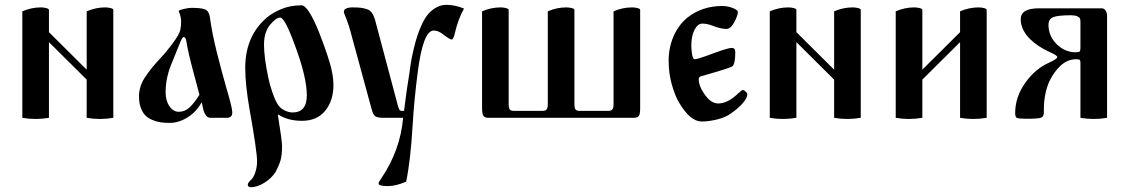

<svg xmlns="http://www.w3.org/2000/svg" viewBox="-20 -497 4764 810"><path d="M74.2 0V-449.2Q112.3 -465.8 152.3 -465.8Q164.1 -465.8 175.3 -462.9Q186.5 -460 186.5 -455.1V-361.3L345.7 -203.1V-449.2Q383.8 -465.8 423.8 -465.8Q435.5 -465.8 446.8 -462.9Q458 -460 458 -455.1V0Q429.7 4.9 401.4 4.9Q373 4.9 345.7 0V-161.1L186.5 -319.3V0Q158.2 4.9 129.9 4.9Q101.6 4.9 74.2 0Z M566.4 -90.8Q566.4 -130.9 589.8 -168Q613.3 -205.1 656.2 -251Q680.7 -276.4 708.5 -314Q736.3 -351.6 740.2 -369.1Q744.1 -386.7 744.1 -404.3Q744.1 -427.7 733.4 -451.2Q738.3 -455.1 756.8 -459.5Q775.4 -463.9 788.1 -463.9Q830.1 -463.9 845.7 -457Q861.3 -450.2 865.2 -425.8Q875 -355.5 894.5 -277.3Q916 -192.4 933.6 -130.9Q960 -42 960 -23.4Q960 0 937.5 0H867.2Q856.4 0 849.1 -9.8Q841.8 -19.5 838.9 -30.3Q835.9 -41 831.1 -64.5H830.1Q808.6 -25.4 771.5 -2Q734.4 21.5 695.3 21.5Q672.9 21.5 654.8 18.6Q636.7 15.6 619.6 7.8Q602.5 0 591.3 -12.2Q580.1 -24.4 573.2 -44.4Q566.4 -64.5 566.4 -90.8ZM678.7 -108.4Q678.7 -72.3 694.8 -48.8Q710.9 -25.4 734.4 -25.4Q759.8 -25.4 779.3 -43.5Q798.8 -61.5 821.3 -96.7Q813.5 -128.9 797.9 -185.5Q773.4 -275.4 765.6 -326.2Q762.7 -340.8 754.9 -340.8Q748 -340.8 735.4 -306.6Q725.6 -281.2 707 -236.3Q678.7 -171.9 678.7 -108.4Z M1014.6 -210.9Q1014.6 -343.8 1104.5 -421.9Q1129.9 -443.4 1167.5 -459Q1205.1 -474.6 1252 -474.6Q1279.3 -474.6 1324.2 -365.2Q1355.5 -285.2 1371.1 -232.4Q1386.7 -179.7 1386.7 -138.7Q1386.7 -72.3 1352.1 -29.8Q1317.4 12.7 1253.9 12.7Q1194.3 12.7 1154.3 -13.7L1152.3 -11.7Q1169.9 96.7 1169.9 119.1Q1169.9 158.2 1163.1 180.7Q1156.2 203.1 1142.6 228.5Q1125 255.9 1094.7 274.4Q1064.5 293 1037.1 293Q1032.2 293 1028.8 290Q1025.4 287.1 1025.4 282.2Q1025.4 273.4 1041 259.8Q1050.8 250 1057.6 228.5Q1064.5 207 1064.5 183.6Q1064.5 141.6 1033.2 -33.2Q1014.6 -138.7 1014.6 -210.9ZM1093.8 -308.6Q1093.8 -255.9 1111.3 -171.9Q1117.2 -141.6 1128.9 -107.9Q1140.6 -74.2 1148.4 -62.5Q1158.2 -43 1177.7 -32.7Q1197.3 -22.5 1213.9 -22.5Q1274.4 -22.5 1274.4 -94.7Q1274.4 -170.9 1224.6 -304.7Q1181.6 -422.9 1162.1 -422.9Q1144.5 -422.9 1119.1 -392.1Q1093.8 -361.3 1093.8 -308.6Z M1430.7 -447.3Q1430.7 -457 1440.9 -461.4Q1451.2 -465.8 1463.9 -465.8Q1488.3 -465.8 1501 -464.4Q1513.7 -462.9 1527.3 -458.5Q1541 -454.1 1548.3 -443.8Q1555.7 -433.6 1561.5 -416L1659.2 -48.8Q1663.1 -37.1 1665.5 -33.2Q1668 -29.3 1673.8 -29.3H1684.6Q1696.3 -125 1706.1 -181.6Q1710 -212.9 1713.9 -235.8Q1717.8 -258.8 1725.6 -291.5Q1733.4 -324.2 1741.2 -347.7Q1749 -371.1 1761.2 -397Q1773.4 -422.9 1787.6 -439Q1801.8 -455.1 1821.3 -465.8Q1840.8 -476.6 1863.3 -476.6Q1899.4 -476.6 1937.5 -460.9Q1912.1 -416 1897.5 -351.6Q1891.6 -330.1 1885.7 -330.1Q1877.9 -330.1 1848.6 -352.5Q1829.1 -368.2 1809.6 -368.2Q1764.6 -368.2 1742.2 -191.4Q1727.5 -80.1 1720.7 33.2Q1711.9 181.6 1693.4 269.5Q1649.4 288.1 1617.2 288.1Q1577.1 288.1 1577.1 277.3Q1577.1 271.5 1588.9 254.9Q1668.9 136.7 1680.7 0H1600.6Q1573.2 0 1564 -5.9Q1554.7 -11.7 1547.9 -36.1L1463.9 -344.7Q1452.1 -392.6 1433.6 -436.5Q1430.7 -443.4 1430.7 -447.3Z M2013.7 -41V-449.2Q2051.8 -465.8 2091.8 -465.8Q2103.5 -465.8 2114.7 -462.9Q2126 -460 2126 -455.1V-57.6Q2126 -42 2130.4 -35.6Q2134.8 -29.3 2147.5 -29.3H2269.5Q2281.2 -29.3 2286.1 -35.6Q2291 -42 2291 -57.6V-449.2Q2329.1 -465.8 2369.1 -465.8Q2380.9 -465.8 2392.1 -462.9Q2403.3 -460 2403.3 -455.1V-57.6Q2403.3 -42 2407.7 -35.6Q2412.1 -29.3 2424.8 -29.3H2546.9Q2558.6 -29.3 2563.5 -35.6Q2568.4 -42 2568.4 -57.6V-449.2Q2606.4 -465.8 2646.5 -465.8Q2658.2 -465.8 2669.4 -462.9Q2680.7 -460 2680.7 -455.1V-41Q2680.7 -16.6 2675.3 -8.3Q2669.9 0 2653.3 0H2041Q2025.4 0 2019.5 -8.3Q2013.7 -16.6 2013.7 -41Z M2800.8 -240.2Q2800.8 -295.9 2821.3 -343.3Q2841.8 -390.6 2878.9 -421.9Q2941.4 -471.7 3027.3 -471.7Q3048.8 -471.7 3070.8 -463.4Q3092.8 -455.1 3092.8 -446.3Q3092.8 -431.6 3077.6 -403.3Q3062.5 -375 3044.9 -375Q3020.5 -375 2988.3 -387.7Q2963.9 -397.5 2943.4 -397.5Q2923.8 -397.5 2910.2 -371.6Q2896.5 -345.7 2896.5 -304.7Q2896.5 -298.8 2897 -291Q2897.5 -283.2 2898.9 -272.5Q2900.4 -261.7 2903.3 -254.4Q2906.2 -247.1 2911.1 -247.1Q2923.8 -247.1 2993.2 -273.4Q3051.8 -294.9 3067.4 -294.9Q3082 -294.9 3082 -277.3Q3082 -226.6 3069.3 -216.8Q3056.6 -209 2939.5 -175.8Q2927.7 -173.8 2927.7 -162.1Q2927.7 -136.7 2948.2 -105.5Q2976.6 -60.5 3009.8 -60.5Q3050.8 -60.5 3094.7 -103.5Q3109.4 -117.2 3114.3 -117.2Q3119.1 -117.2 3126 -110.4Q3132.8 -103.5 3132.8 -99.6Q3132.8 -84 3113.3 -61.5Q3093.8 -39.1 3062.5 -17.6Q3041 -2 3005.9 6.8Q2970.7 15.6 2940.4 15.6Q2891.6 15.6 2844.7 -64.5Q2828.1 -91.8 2814.5 -139.6Q2800.8 -187.5 2800.8 -240.2Z M3227.5 0V-449.2Q3265.6 -465.8 3305.7 -465.8Q3317.4 -465.8 3328.6 -462.9Q3339.8 -460 3339.8 -455.1V-361.3L3499 -203.1V-449.2Q3537.1 -465.8 3577.1 -465.8Q3588.9 -465.8 3600.1 -462.9Q3611.3 -460 3611.3 -455.1V0Q3583 4.9 3554.7 4.9Q3526.4 4.9 3499 0V-161.1L3339.8 -319.3V0Q3311.5 4.9 3283.2 4.9Q3254.9 4.9 3227.5 0Z M3758.8 0V-449.2Q3796.9 -465.8 3836.9 -465.8Q3848.6 -465.8 3859.9 -462.9Q3871.1 -460 3871.1 -455.1V-203.1L4030.3 -361.3V-449.2Q4068.4 -465.8 4108.4 -465.8Q4120.1 -465.8 4131.3 -462.9Q4142.6 -460 4142.6 -455.1V0Q4114.3 4.9 4085.9 4.9Q4057.6 4.9 4030.3 0V-319.3L3871.1 -161.1V0Q3842.8 4.9 3814.5 4.9Q3786.1 4.9 3758.8 0Z M4262.7 -19.5Q4262.7 -87.9 4305.2 -147.5Q4347.7 -207 4405.3 -232.4Q4440.4 -248 4440.4 -256.8Q4440.4 -263.7 4400.4 -281.2Q4381.8 -290 4362.3 -302.7Q4342.8 -315.4 4325.2 -332.5Q4307.6 -349.6 4296.9 -371.1Q4286.1 -392.6 4286.1 -416Q4286.1 -461.9 4362.3 -461.9H4627.9Q4638.7 -461.9 4644.5 -452.1Q4650.4 -442.4 4650.4 -430.7V0Q4622.1 4.9 4593.8 4.9Q4565.4 4.9 4538.1 0V-233.4Q4538.1 -242.2 4534.7 -244.6Q4531.2 -247.1 4520.5 -247.1Q4483.4 -247.1 4454.6 -220.2Q4425.8 -193.4 4407.2 -154.3Q4383.8 -101.6 4383.8 -35.2Q4383.8 -26.4 4383.8 -22Q4383.8 -17.6 4382.3 -12.7Q4380.9 -7.8 4379.4 -5.9Q4377.9 -3.9 4373 -1.5Q4368.2 1 4363.8 1.5Q4359.4 2 4350.1 2.9Q4340.8 3.9 4331.1 3.9Q4321.3 3.9 4305.7 3.9Q4276.4 3.9 4269.5 0Q4262.7 -3.9 4262.7 -19.5ZM4403.3 -392.6Q4403.3 -344.7 4438 -310.5Q4472.7 -276.4 4518.6 -276.4Q4532.2 -276.4 4535.2 -280.3Q4538.1 -284.2 4538.1 -294.9V-404.3Q4538.1 -414.1 4536.1 -418.9Q4534.2 -423.8 4524.9 -428.2Q4515.6 -432.6 4497.1 -432.6Q4444.3 -432.6 4423.8 -424.8Q4403.3 -417 4403.3 -392.6Z"/></svg>

Font: Monomakh Unicode TT
Style: Medium
Weight: 500
Designer: Alexey Kryukov, Aleksandr Andreev
Version: Version 1.1